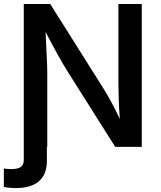

<svg xmlns="http://www.w3.org/2000/svg" viewBox="-43 -748 821 978"><path d="M78.1 -727.5V66.4C78.1 98.6 62.5 113.3 11.7 113.3C2 113.3 -10.7 112.3 -23.4 110.4V204.1C-9.3 207.5 13.7 210 38.6 210C141.6 210 195.8 162.1 195.8 71.8V0H197.8V-379.4C197.8 -418 193.4 -494.1 189 -585C240.2 -487.8 268.1 -437 304.7 -378.4L543.9 0H679.2V-727.5H560.1V-324.2C560.1 -281.2 562 -211.9 567.4 -141.6C535.2 -211.9 502.9 -267.1 479 -305.2L212.9 -727.5Z"/></svg>

Font: Raveo Medium
Style: Regular
Weight: 500
Designer: Jakub Foglar, Rasmus Andersson (Inter)
Foundry: Jakubfoglar.com
Version: Version 1.100;Glyphs 3.2.3 (3260)